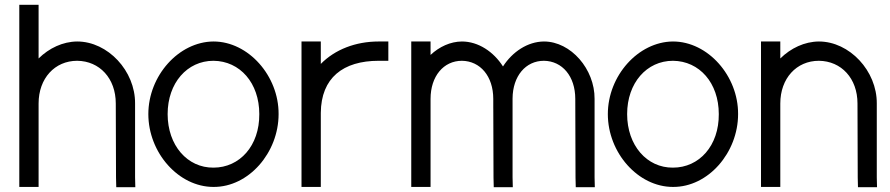

<svg xmlns="http://www.w3.org/2000/svg" viewBox="-20 -755 3690 796"><path d="M540 -20 541 21H462L461 -19L460 -326C460 -430 393 -502 300 -503C207 -503 140 -430 140 -326V-286V-20V20H60V-20V-286V-326V-695V-735H140V-695V-512.6C183.4 -555.4 240.4 -582.5 300 -583C427 -583 541 -461 540 -326Z M595 -282C595 -441 721 -582 865 -583C1010 -583 1136 -440 1135 -282C1135 -122 1011 21 865 20C720 20 595 -122 595 -282ZM675 -282C675 -152 757 -59 865 -60C974 -60 1056 -151 1055 -282C1055 -411 975 -502 865 -503C756 -503 675 -411 675 -282Z M1310 -490C1368.7 -549.8 1454.5 -583 1550 -583H1590V-503H1550C1402.6 -503 1311 -432.5 1310 -286.8V-282V-242V-20V20H1230V-20V-242V-282C1230 -283.3 1230 -284.6 1230 -285.9V-543V-583H1310V-543Z M2065.3 -479.5C2104.4 -540.3 2167.5 -582.4 2235 -583C2347 -583 2446 -468 2445 -345V-20L2446 21H2367L2366 -19L2365 -345C2365 -439 2311 -502 2235 -503C2159.5 -503 2105.7 -439.8 2105 -346.8L2105 -345V-305V-20L2106 21H2027L2026 -19L2025.1 -305H2025V-345C2025 -439 1971 -502 1895 -503C1819 -503 1765 -439 1765 -345V-305V-20V20H1685V-20V-305V-345V-543V-583H1765V-543V-527.3C1801.4 -561.3 1847.1 -582.6 1895 -583C1963.1 -583 2026.4 -540.5 2065.3 -479.5Z M2500 -282C2500 -441 2626 -582 2770 -583C2915 -583 3041 -440 3040 -282C3040 -122 2916 21 2770 20C2625 20 2500 -122 2500 -282ZM2580 -282C2580 -152 2662 -59 2770 -60C2879 -60 2961 -151 2960 -282C2960 -411 2880 -502 2770 -503C2661 -503 2580 -411 2580 -282Z M3215 -512.6C3258.4 -555.4 3315.4 -582.5 3375 -583C3502 -583 3616 -461 3615 -326V-20L3616 21H3537L3536 -19L3535 -326C3535 -430 3468 -502 3375 -503C3282 -503 3215 -430 3215 -326V-286V-20V20H3135V-20V-286V-326V-543V-583H3215V-543Z"/></svg>

Font: Nordica Plus
Style: NordicaClassicLight
Weight: 300
Version: Version 1.01